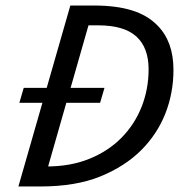

<svg xmlns="http://www.w3.org/2000/svg" viewBox="-20 -675 654 695"><path d="M50.1 -303 65.9 -357H358.2L342.4 -303ZM234.6 -655H301.5L309.7 -616.1L141.6 -28.5L93.9 0H46.6ZM319.6 -655Q400.8 -655 457.2 -637.5Q513.7 -620.1 549.8 -583Q607.9 -524.9 607.9 -422.1Q607.9 -338.5 578.5 -263.9Q549.1 -189.4 491 -131.3Q432.6 -72.9 343.6 -36.5Q254.6 0 125.5 0H87.2L115.2 -72.4H148.2Q234.9 -72.4 303.2 -100Q371.5 -127.6 419.4 -176Q467.3 -224.5 492.6 -288.4Q517.9 -352.4 517.9 -424.1Q517.9 -502.6 473.5 -542.9Q429.2 -583.3 335 -583.3H263.3L277.4 -655Z"/></svg>

Font: Intel One Mono Light
Style: Italic
Weight: 300
Italic angle: -16°
Monospace: yes
Designer: Fred Shallcrass
Foundry: Frere-Jones Type LLC
Version: Version 1.004